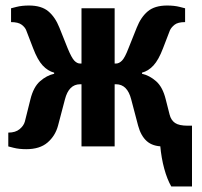

<svg xmlns="http://www.w3.org/2000/svg" viewBox="-20 -530 730 695"><path d="M75 10Q49 10 29.5 5Q10 0 10 0V-50Q36 -50 51 -62.5Q66 -75 70 -90L90 -170Q101 -215 125 -236Q149 -257 176 -263V-267Q153 -273 134.5 -293Q116 -313 100 -355L75 -420Q71 -431 58.5 -440.5Q46 -450 20 -450V-500Q20 -500 39.5 -505Q59 -510 85 -510Q130 -510 155 -489Q180 -468 195 -430L225 -355Q239 -321 249 -310.5Q259 -300 270 -300H275V-500H395V-300H400Q411 -300 421.5 -310.5Q432 -321 445 -355L475 -430Q490 -468 515 -489Q540 -510 585 -510Q611 -510 630.5 -505Q650 -500 650 -500V-450Q624 -450 612 -440.5Q600 -431 595 -420L570 -355Q554 -313 535.5 -293Q517 -273 494 -267V-263Q521 -257 545 -236Q569 -215 580 -170L594 -115Q599 -95 613.5 -85Q628 -75 660 -75V0Q660 0 633.5 0Q607 0 570 0Q533 0 511.5 -19Q490 -38 480 -75L455 -170Q441 -225 400 -225H395V0H275V-225H270Q229 -225 215 -170L190 -75Q180 -38 152 -14Q124 10 75 10ZM600 145Q585 119 574.5 80.5Q564 42 560 -3L595 -75H675V145Z"/></svg>

Font: Cuprum
Style: Regular
Weight: 400
Designer: Jovanny Lemonad
Foundry: Jovanny Lemonad
Version: Version 3.000